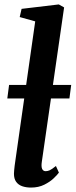

<svg xmlns="http://www.w3.org/2000/svg" viewBox="-20 -837 342 867"><path d="M169 -107.5Q165.5 -85 170.2 -74.5Q175 -64 186 -64Q195 -64 204.2 -68Q213.5 -72 232.5 -87.5L246 -57.5Q239.5 -48.5 222.8 -32.2Q206 -16 180 -3Q154 10 120 10Q97.5 10 80 3.8Q62.5 -2.5 52.8 -16.2Q43 -30 43 -52.5Q43 -59 44 -68.5Q45 -78 46.2 -88.8Q47.5 -99.5 49 -109L139 -740.5L69 -760L77.5 -797L245.5 -817L269.5 -803.5ZM301.5 -453.5 293.5 -392.5H13L21 -453.5Z"/></svg>

Font: Merriweather 24pt SemiCondensed
Style: Bold Italic
Weight: 700
Width: 4
Italic angle: -7.8°
Designer: Eben Sorkin
Foundry: Eben Sorkin
Version: Version 2.101